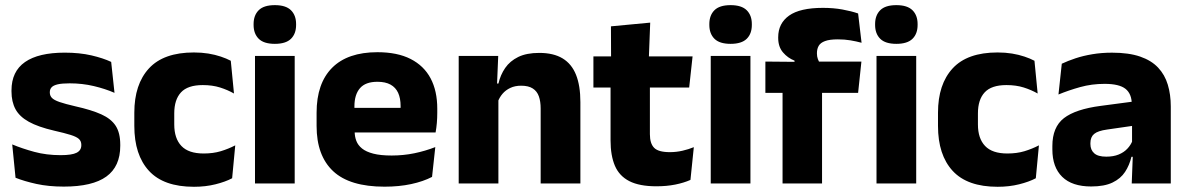

<svg xmlns="http://www.w3.org/2000/svg" viewBox="-20 -707 4576 740"><path d="M225.9 12.2Q167.3 12.2 120.3 1.9Q73.4 -8.5 39.9 -21.9L27.1 -150.4Q65.5 -134.4 112.2 -121.7Q159 -109 213.5 -109Q257.2 -109 275.3 -118.3Q293.4 -127.6 293.4 -147.1V-149Q293.4 -162.7 284.3 -171.3Q275.2 -179.8 252.2 -187Q229.3 -194.2 188.3 -203.5Q126.8 -217.8 91 -237.7Q55.1 -257.6 39.7 -286.2Q24.3 -314.8 24.3 -354.5V-358.6Q24.3 -431.6 76.4 -467.9Q128.5 -504.1 229.5 -504.1Q286.5 -504.1 332.1 -493.6Q377.7 -483 408.5 -468.4L421.3 -349.2Q385.7 -364.8 341.4 -375.3Q297.1 -385.8 248.6 -385.8Q219 -385.8 202.2 -381.9Q185.4 -377.9 178.7 -370.3Q172 -362.8 172 -352.1V-350.3Q172 -338.4 179.9 -329.9Q187.8 -321.4 209.2 -313.9Q230.6 -306.5 270.7 -297.2Q332.3 -283.5 370.4 -266.3Q408.4 -249.2 426 -221.9Q443.5 -194.7 443.5 -149.3V-144.9Q443.5 -65.4 390 -26.6Q336.5 12.2 225.9 12.2Z M727.6 12.9Q610.6 12.9 554.2 -48.5Q497.7 -109.9 497.7 -221.7V-272.7Q497.7 -382.2 554.2 -443.5Q610.7 -504.8 727.2 -504.8Q756.9 -504.8 783 -500.6Q809.1 -496.3 831 -488.9Q852.9 -481.6 869.5 -472.8L881.8 -346.6Q857.5 -360.5 828.1 -369.8Q798.7 -379.1 761.5 -379.1Q703.6 -379.1 677.6 -351Q651.6 -323 651.6 -270V-227.3Q651.6 -173.4 679.2 -144.4Q706.7 -115.4 765 -115.4Q801.6 -115.4 830.8 -124.2Q860 -133 886.7 -146.8L874.7 -20Q848.6 -6.2 810.5 3.3Q772.5 12.9 727.6 12.9Z M962.8 0V-491.4H1115.8V0ZM1039.3 -538Q996.7 -538 977.1 -557.6Q957.4 -577.3 957.4 -610.9V-614.3Q957.4 -648 977.1 -667.6Q996.7 -687.2 1039.3 -687.2Q1081.6 -687.2 1101.4 -667.6Q1121.2 -648 1121.2 -614.3V-610.9Q1121.2 -576.8 1101.4 -557.4Q1081.6 -538 1039.3 -538Z M1462 12.5Q1327.9 12.5 1264.1 -47.2Q1200.2 -107 1200.2 -221.4V-272.5Q1200.2 -385.7 1260.1 -445.8Q1319.9 -505.8 1434.7 -505.8Q1511.5 -505.8 1562.6 -479.7Q1613.8 -453.6 1639.6 -405.1Q1665.3 -356.5 1665.3 -288.5V-272.1Q1665.3 -253 1663.7 -233.3Q1662 -213.5 1658.8 -196.4H1521.1Q1522.8 -225.6 1523.4 -251.4Q1524 -277.2 1524 -297.9Q1524 -328.3 1514.5 -349.2Q1504.9 -370 1485.2 -380.9Q1465.5 -391.8 1434.7 -391.8Q1388.7 -391.8 1367.4 -367.1Q1346 -342.4 1346 -296.9V-252L1346.9 -235.3V-200.5Q1346.9 -181.3 1353.2 -164.4Q1359.5 -147.5 1375.3 -134.7Q1391.2 -121.9 1418.9 -114.8Q1446.7 -107.6 1489.6 -107.6Q1534.9 -107.6 1577 -116.3Q1619.1 -125 1657.7 -140.1L1645.2 -25.2Q1611.2 -7.5 1564.6 2.5Q1518.1 12.5 1462 12.5ZM1281.2 -196.4V-291.2H1628V-196.4Z M2063.8 0V-288.8Q2063.8 -315.9 2056.9 -335.6Q2049.9 -355.4 2033.4 -366Q2016.9 -376.7 1988.5 -376.7Q1964.9 -376.7 1946.9 -368.2Q1928.9 -359.8 1916.8 -345.6Q1904.7 -331.4 1898.4 -313.5L1874.8 -385H1901Q1908.8 -418.5 1927.1 -445.1Q1945.4 -471.7 1977.3 -487.4Q2009.3 -503.1 2058.4 -503.1Q2113.4 -503.1 2148.4 -481.9Q2183.4 -460.7 2200.1 -418.7Q2216.9 -376.6 2216.9 -313.3V0ZM1747.9 0V-491.4H1900.2L1895.1 -368.6L1900.9 -354.2V0Z M2510 11Q2444.5 11 2405.7 -8.8Q2366.9 -28.6 2350 -68Q2333.2 -107.4 2333.2 -165.5V-440.1H2484.8V-189.9Q2484.8 -153.9 2501.2 -137.3Q2517.5 -120.6 2561.8 -120.6Q2586.6 -120.6 2610.5 -126.1Q2634.4 -131.6 2654.1 -139.8L2641.1 -13.6Q2615.7 -2.3 2582.4 4.4Q2549.2 11 2510 11ZM2267.1 -369.5V-489.6H2649.3L2636.2 -369.5ZM2335.2 -478.7 2334.7 -605.5 2486 -619.8 2480.6 -478.7Z M2719.3 0V-491.4H2872.3V0ZM2795.8 -538Q2753.2 -538 2733.6 -557.6Q2713.9 -577.3 2713.9 -610.9V-614.3Q2713.9 -648 2733.6 -667.6Q2753.2 -687.2 2795.8 -687.2Q2838.1 -687.2 2857.9 -667.6Q2877.7 -648 2877.7 -614.3V-610.9Q2877.7 -576.8 2857.9 -557.4Q2838.1 -538 2795.8 -538Z M3151.7 -676.7Q3192.1 -676.7 3226.8 -670.4Q3261.6 -664 3287.3 -655.1L3300.6 -542.2Q3280.3 -547.7 3257.9 -551.5Q3235.6 -555.3 3209.1 -555.3Q3177.4 -555.3 3159.8 -548.7Q3142.2 -542.2 3135.4 -530.3Q3128.6 -518.4 3128.6 -502.1V-500.8Q3128.6 -489 3132.2 -479.4Q3135.9 -469.8 3141 -461.4L3042.2 -458V-473.3Q3016.1 -483.5 2997.7 -505.1Q2979.3 -526.7 2979.3 -560.8V-563.3Q2979.3 -616.9 3021.2 -646.8Q3063.2 -676.7 3151.7 -676.7ZM2996.1 0V-426.6H3148.3V0ZM2929.9 -349.2V-469.7L3061.8 -468.5L3119.9 -469.7H3300L3287.3 -349.2ZM3358.2 0V-491.4H3511.2V0ZM3434.7 -538Q3392.1 -538 3372.5 -557.6Q3352.8 -577.3 3352.8 -610.9V-614.3Q3352.8 -648 3372.5 -667.6Q3392.1 -687.2 3434.7 -687.2Q3477 -687.2 3496.8 -667.6Q3516.6 -648 3516.6 -614.3V-610.9Q3516.6 -576.8 3496.8 -557.4Q3477 -538 3434.7 -538Z M3825.1 12.9Q3708.1 12.9 3651.7 -48.5Q3595.2 -109.9 3595.2 -221.7V-272.7Q3595.2 -382.2 3651.7 -443.5Q3708.2 -504.8 3824.7 -504.8Q3854.4 -504.8 3880.5 -500.6Q3906.6 -496.3 3928.5 -488.9Q3950.4 -481.6 3967 -472.8L3979.3 -346.6Q3955 -360.5 3925.6 -369.8Q3896.2 -379.1 3859 -379.1Q3801.1 -379.1 3775.1 -351Q3749.1 -323 3749.1 -270V-227.3Q3749.1 -173.4 3776.7 -144.4Q3804.2 -115.4 3862.5 -115.4Q3899.1 -115.4 3928.3 -124.2Q3957.5 -133 3984.2 -146.8L3972.2 -20Q3946.1 -6.2 3908 3.3Q3870 12.9 3825.1 12.9Z M4341.9 0 4346.6 -123 4343.1 -130.7V-284L4342.2 -303.9Q4342.2 -345.1 4318 -364.5Q4293.8 -383.8 4237.3 -383.8Q4187.8 -383.8 4143.3 -371.4Q4098.8 -359 4059.5 -342.8L4072.3 -461.4Q4095.8 -472.5 4125.2 -482.3Q4154.7 -492.1 4190.1 -498Q4225.4 -504 4265.9 -504Q4330.5 -504 4374.1 -489Q4417.6 -474 4443.5 -446.4Q4469.5 -418.8 4480.9 -380.6Q4492.4 -342.5 4492.4 -296.4V0ZM4185.5 11.7Q4111.9 11.7 4074 -25.4Q4036 -62.6 4036 -131V-144.3Q4036 -217.1 4080.6 -251.7Q4125.3 -286.3 4222.8 -299L4354.8 -316.5L4363.8 -224.6L4246.8 -207.7Q4211.3 -202.8 4197 -190.8Q4182.6 -178.8 4182.6 -155.4V-151.8Q4182.6 -129.5 4197.1 -116.4Q4211.6 -103.2 4243.6 -103.2Q4271.5 -103.2 4291.6 -111.5Q4311.8 -119.8 4324.9 -133.8Q4338.1 -147.7 4344.6 -164.4L4366.1 -102.7H4340.8Q4333.1 -70.3 4316.2 -44.5Q4299.3 -18.6 4267.9 -3.5Q4236.6 11.7 4185.5 11.7Z"/></svg>

Font: Anek Gujarati Medium
Style: Regular
Weight: 500
Designer: Mrunmayee Ghaisas (Gujarati), Yesha Goshar (Latin)
Foundry: Ek Type
Version: Version 1.003